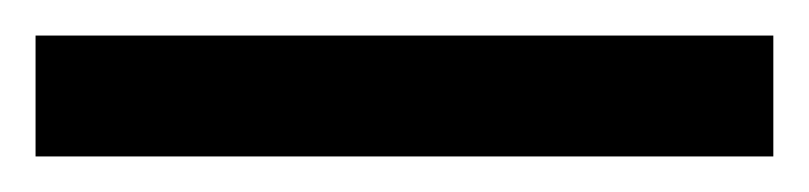

<svg xmlns="http://www.w3.org/2000/svg" viewBox="-22 70 455 108"><path d="M413 158H-2V90H413Z"/></svg>

Font: Noto Sans Nag Mundari
Style: Bold
Weight: 700
Version: Version 1.000